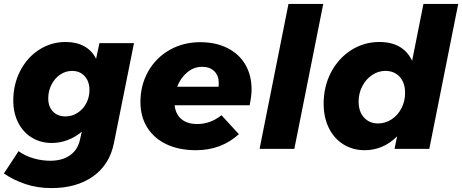

<svg xmlns="http://www.w3.org/2000/svg" viewBox="-42 -762 2366 983"><path d="M-22 126 53 12Q86 36 129 48.5Q172 61 215 61Q277 61 316.5 33Q356 5 367 -45L377 -88Q344 -60 304.5 -45Q265 -30 223 -30Q166 -30 121 -57.5Q76 -85 51 -134.5Q26 -184 26 -247Q26 -330 61.5 -399Q97 -468 158.5 -507.5Q220 -547 294 -547Q350 -547 389.5 -525Q429 -503 450 -461L467 -541H644L541 -28Q519 81 434.5 141Q350 201 221 201Q150 201 88.5 180.5Q27 160 -22 126ZM416 -301Q416 -345 391.5 -372Q367 -399 327 -399Q294 -399 266 -380Q238 -361 221.5 -328.5Q205 -296 205 -258Q205 -216 229 -191Q253 -166 293 -166Q326 -166 354.5 -184Q383 -202 399.5 -233Q416 -264 416 -301Z M1246 -304Q1246 -270 1236 -223H852Q857 -177 887 -152Q917 -127 968 -127Q1035 -127 1092 -172L1181 -75Q1091 7 961 7Q875 7 811 -23Q747 -53 712 -109Q677 -165 677 -239Q677 -326 716.5 -396Q756 -466 826 -506Q896 -546 983 -546Q1063 -546 1122.5 -516Q1182 -486 1214 -431.5Q1246 -377 1246 -304ZM1078 -337Q1078 -375 1055 -397.5Q1032 -420 993 -420Q951 -420 917 -392Q883 -364 865 -318H1077Q1078 -324 1078 -337Z M1613 -742 1465 0H1287L1435 -742Z M1615 -231Q1615 -319 1652.5 -391Q1690 -463 1755.5 -505Q1821 -547 1900 -547Q2022 -547 2068 -451L2126 -742H2304L2156 0H1978L1991 -64Q1920 7 1825 7Q1764 7 1716 -23Q1668 -53 1641.5 -107Q1615 -161 1615 -231ZM2032 -287Q2032 -338 2004.5 -368.5Q1977 -399 1931 -399Q1894 -399 1862.5 -377.5Q1831 -356 1812.5 -320Q1794 -284 1794 -242Q1794 -191 1821.5 -160.5Q1849 -130 1894 -130Q1931 -130 1963 -151Q1995 -172 2013.5 -208Q2032 -244 2032 -287Z"/></svg>

Font: Gontserrat
Style: Bold Italic
Weight: 700
Italic angle: -11.3°
Designer: Julieta Ulanovsky
Foundry: Julieta Ulanovsky
Version: Version 6.001